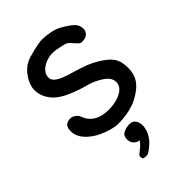

<svg xmlns="http://www.w3.org/2000/svg" viewBox="-254 -734 1073 1073"><g transform="rotate(-45 282.0 -197.5)"><path d="M429 -39Q396 -19 352 -9Q308 1 263 1Q217 1 149 -29Q100 -53 71.5 -86Q43 -119 43 -158Q43 -185 55 -197.5Q67 -210 94 -210Q108 -210 123 -198.5Q138 -187 141 -176Q155 -135 190 -113.5Q225 -92 277 -92Q337 -92 377.5 -114Q418 -136 418 -173Q418 -209 374 -237Q330 -265 284 -276Q218 -294 167 -319Q114 -345 88 -383Q62 -421 62 -463Q62 -502 89 -542.5Q116 -583 153 -601Q173 -611 221.5 -622.5Q270 -634 292 -634Q321 -634 356 -627Q391 -620 413 -607Q457 -582 478 -562Q499 -542 499 -512Q499 -494 485.5 -480Q472 -466 439 -466Q431 -466 423 -473Q415 -480 403 -494Q387 -515 372 -522Q357 -527 328.5 -533Q300 -539 278 -539Q254 -539 228 -529Q202 -519 184.5 -500.5Q167 -482 167 -458Q167 -438 185.5 -423.5Q204 -409 230 -400Q260 -388 295 -379Q341 -365 370.5 -353.5Q400 -342 428 -325Q477 -296 499 -265.5Q521 -235 521 -181Q521 -134 499.5 -100.5Q478 -67 429 -39ZM261 145Q233 129 233 96Q233 83 239 72Q245 61 256 57Q276 46 305 46Q327 46 339 62.5Q351 79 351 103Q351 132 336 160Q321 188 302 204Q265 239 247 239Q228 239 222.5 235Q217 231 217 216Q217 209 233 196.5Q249 184 255 179Q268 168 280 149Q278 149 271.5 148.5Q265 148 261 145Z"/></g></svg>

Font: Itim
Style: Regular
Weight: 400
Designer: Suppakit Chalermlarp
Version: Version 1.002g